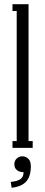

<svg xmlns="http://www.w3.org/2000/svg" viewBox="-20 -700 214 909"><path d="M134.8 0H39.1V-32.2H59.1V-647.9H39.1V-680.2H115.2V-32.2H134.8ZM35.2 189 30.8 161.1Q62.5 158.2 76.9 147.9Q91.3 137.7 91.8 115.2Q71.8 115.2 59.8 105.2Q47.9 95.2 47.9 78.1Q47.9 61 59.1 50.5Q70.3 40 85.9 40Q102.5 40 114.3 51.8Q126 63.5 126 86.9Q126 134.8 104.2 159.2Q82.5 183.6 35.2 189Z"/></svg>

Font: Margherita Light
Style: Regular
Weight: 300
Designer: James Puckett
Foundry: Dunwich Type Founders
Version: Version 1.008;hotconv 1.0.109;makeotfexe 2.5.65596